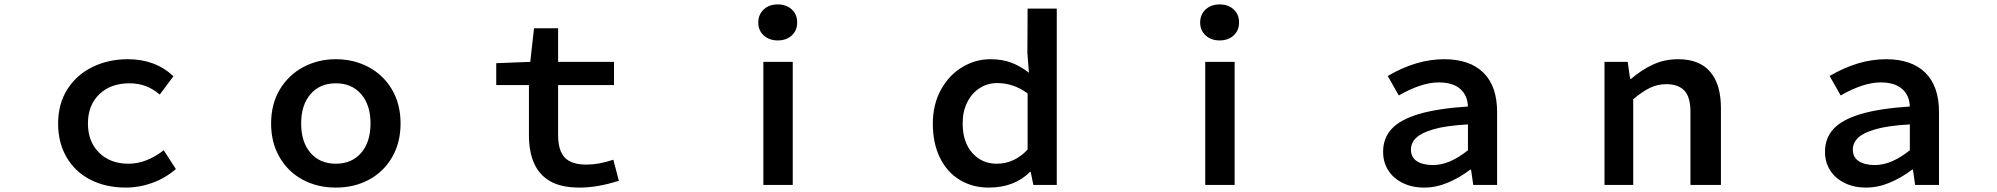

<svg xmlns="http://www.w3.org/2000/svg" viewBox="-20 -837 9040 869"><path d="M243 -278Q243 -367 285 -433Q327 -499 399 -534Q471 -569 559 -569Q683 -569 765 -492L703 -409Q671 -436 638 -448Q605 -460 566 -460Q481 -460 429.5 -410.5Q378 -361 378 -278Q378 -196 428.5 -146Q479 -96 562 -96Q642 -96 721 -157L776 -72Q729 -31 670 -9.5Q611 12 550 12Q459 12 389.5 -23.5Q320 -59 281.5 -125Q243 -191 243 -278Z M1207 -278Q1207 -366 1246.5 -432Q1286 -498 1353 -533.5Q1420 -569 1500 -569Q1581 -569 1648 -533.5Q1715 -498 1754 -432Q1793 -366 1793 -278Q1793 -192 1755 -126Q1717 -60 1650.5 -24Q1584 12 1500 12Q1416 12 1349.5 -24Q1283 -60 1245 -126Q1207 -192 1207 -278ZM1657 -278Q1657 -362 1614.5 -411Q1572 -460 1500 -460Q1428 -460 1385.5 -411Q1343 -362 1343 -278Q1343 -194 1385.5 -145Q1428 -96 1500 -96Q1572 -96 1614.5 -145Q1657 -194 1657 -278Z M2468 -18Q2374 -73 2374 -226V-452H2226V-551L2380 -557L2397 -709H2506V-557H2759V-452H2506V-226Q2506 -156 2536 -124Q2566 -92 2634 -92Q2690 -92 2756 -114L2781 -19Q2686 12 2603 12Q2518 12 2468 -18Z M3435 -557H3568V0H3435ZM3412 -735Q3412 -771 3436.5 -794Q3461 -817 3500 -817Q3539 -817 3563.5 -794.5Q3588 -772 3588 -735Q3588 -699 3563.5 -676.5Q3539 -654 3500 -654Q3462 -654 3437 -676.5Q3412 -699 3412 -735Z M4202 -277Q4202 -364 4238.5 -430.5Q4275 -497 4335 -533Q4395 -569 4462 -569Q4516 -569 4557 -553.5Q4598 -538 4637 -508L4630 -597L4631 -798H4763V0H4657L4645 -59H4642Q4571 12 4455 12Q4381 12 4323.5 -23Q4266 -58 4234 -123.5Q4202 -189 4202 -277ZM4631 -160V-414Q4568 -461 4493 -461Q4450 -461 4414.5 -438.5Q4379 -416 4358 -374.5Q4337 -333 4337 -279Q4337 -194 4380.5 -145Q4424 -96 4491 -96Q4571 -96 4631 -160Z M5435 -557H5568V0H5435ZM5412 -735Q5412 -771 5436.5 -794Q5461 -817 5500 -817Q5539 -817 5563.5 -794.5Q5588 -772 5588 -735Q5588 -699 5563.5 -676.5Q5539 -654 5500 -654Q5462 -654 5437 -676.5Q5412 -699 5412 -735Z M6240 -150Q6240 -212 6279 -254Q6318 -296 6402.5 -321Q6487 -346 6624 -355Q6622 -406 6588.5 -435Q6555 -464 6492 -464Q6414 -464 6311 -405L6261 -493Q6390 -569 6516 -569Q6632 -569 6694 -508Q6756 -447 6756 -330V0H6648L6638 -69H6634Q6587 -33 6533.5 -10.5Q6480 12 6426 12Q6371 12 6328.5 -9Q6286 -30 6263 -66.5Q6240 -103 6240 -150ZM6624 -157V-274Q6522 -268 6469 -252Q6415 -237 6390.5 -214Q6366 -191 6366 -160Q6366 -125 6393 -107.5Q6420 -90 6466 -90Q6541 -90 6624 -157Z M7242 -557H7347L7358 -480H7362Q7410 -521 7462 -545Q7514 -569 7575 -569Q7672 -569 7720.5 -512Q7769 -455 7769 -348V0H7631V-331Q7631 -398 7603.5 -427Q7576 -456 7522 -456Q7482 -456 7448 -439.5Q7414 -423 7372 -388V0H7242Z M8240 -150Q8240 -212 8279 -254Q8318 -296 8402.5 -321Q8487 -346 8624 -355Q8622 -406 8588.5 -435Q8555 -464 8492 -464Q8414 -464 8311 -405L8261 -493Q8390 -569 8516 -569Q8632 -569 8694 -508Q8756 -447 8756 -330V0H8648L8638 -69H8634Q8587 -33 8533.5 -10.5Q8480 12 8426 12Q8371 12 8328.5 -9Q8286 -30 8263 -66.5Q8240 -103 8240 -150ZM8624 -157V-274Q8522 -268 8469 -252Q8415 -237 8390.5 -214Q8366 -191 8366 -160Q8366 -125 8393 -107.5Q8420 -90 8466 -90Q8541 -90 8624 -157Z"/></svg>

Font: Merged Yaku Han JP SemiBold
Style: Regular
Weight: 600
Designer: Ryoko NISHIZUKA 西塚涼子 (kana, bopomofo & ideographs); Paul D. Hunt (Latin, Greek & Cyrillic); Sandoll Communications 산돌커뮤니
Foundry: Adobe
Version: Version 2.004